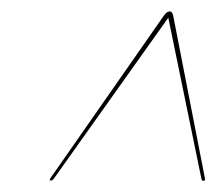

<svg xmlns="http://www.w3.org/2000/svg" viewBox="-20 -730 379 336"><path d="M338.5 -418.5Q340 -413.5 336 -413.5Q333.5 -413.5 332.5 -417L274.5 -699L75 -418.5Q72 -414 69 -414Q65 -414 69.5 -420L267 -703Q272 -710 277 -710Q281.5 -710 283 -703Z"/></svg>

Font: Fraunces 144pt S000 Light
Style: Italic
Weight: 300
Italic angle: -16°
Version: Version 1.000; ttfautohint (v1.8.3)